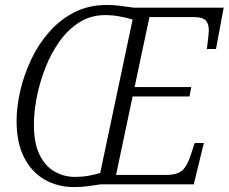

<svg xmlns="http://www.w3.org/2000/svg" viewBox="-20 -745 924 776"><path d="M278 11Q213 11 160.5 -19Q108 -49 77.5 -108.5Q47 -168 47 -256Q47 -314 62 -378.5Q77 -443 106 -504.5Q135 -566 179 -616Q223 -666 281 -695.5Q339 -725 412 -725Q443 -725 469 -721Q495 -717 521 -714H884L853 -547H816Q817 -555 819 -570.5Q821 -586 822.5 -601Q824 -616 824 -622Q824 -649 811.5 -662.5Q799 -676 762 -676H584L524 -393H753L746 -355H516L449 -38H651Q697 -38 717.5 -57Q738 -76 752 -122L767 -167H804L763 0H387Q363 4 336.5 7.5Q310 11 278 11ZM283 -30Q312 -30 337.5 -34.5Q363 -39 385 -46L516 -666Q493 -673 464 -678.5Q435 -684 405 -684Q347 -684 301 -655Q255 -626 220.5 -577.5Q186 -529 163 -470Q140 -411 128.5 -351.5Q117 -292 117 -241Q117 -167 139.5 -120.5Q162 -74 200 -52Q238 -30 283 -30Z"/></svg>

Font: Noto Serif SemiCondensed Light
Style: Italic
Weight: 300
Width: 4
Italic angle: -12°
Designer: Monotype Design Team
Foundry: Monotype Imaging Inc.
Version: Version 2.013; ttfautohint (v1.8.4.7-5d5b)